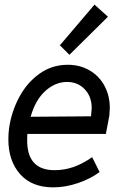

<svg xmlns="http://www.w3.org/2000/svg" viewBox="-20 -796 561 827"><path d="M97 -191Q97 -63 215 -63Q257 -63 296 -76.5Q335 -90 377 -119L409 -55Q370 -26 316 -7.5Q262 11 209 11Q117 11 66.5 -46Q16 -103 16 -196Q16 -219 19 -243Q29 -314 62.5 -377Q96 -440 150 -478.5Q204 -517 272 -517Q324 -517 365.5 -493Q407 -469 430 -426.5Q453 -384 453 -330Q453 -320 451 -298Q444 -258 436 -219H98Q97 -210 97 -191ZM372 -295 373 -307Q375 -323 375 -330Q375 -380 345 -411.5Q315 -443 269 -443Q218 -443 175 -404Q132 -365 112 -293ZM238 -601 387 -776 445 -724 279 -560Z"/></svg>

Font: Bellota Text
Style: Bold Italic
Weight: 700
Italic angle: -7.5°
Designer: Kemie Guaida
Foundry: Kemie Guaida
Version: Version 4.001